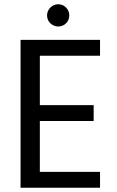

<svg xmlns="http://www.w3.org/2000/svg" viewBox="-20 -886 553 906"><path d="M452 0V-75H168V-315H422V-390H168V-623H452V-698H77V0ZM202 -813C202 -784 226 -761 255 -761C284 -761 307 -784 307 -813C307 -842 284 -866 255 -866C226 -866 202 -842 202 -813Z"/></svg>

Font: Poppins
Style: Regular
Weight: 400
Designer: Ninad Kale (Devanagari), Jonny Pinhorn (Latin)
Foundry: Indian Type Foundry
Version: 4.004